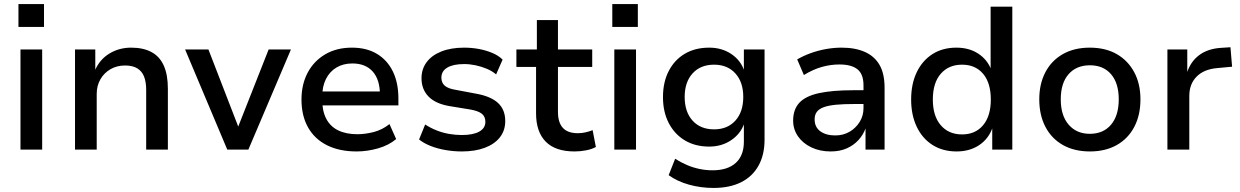

<svg xmlns="http://www.w3.org/2000/svg" viewBox="-20 -738 6114 947"><path d="M71 -605V-718H197V-605ZM81 0V-494H188V0Z M350 0V-494H450V-390H448Q471 -444 519 -473.5Q567 -503 627 -503Q687 -503 727.5 -481Q768 -459 788 -414Q808 -369 808 -300V0H701V-295Q701 -334 690.5 -360.5Q680 -387 657 -401Q634 -415 597 -415Q556 -415 524.5 -396.5Q493 -378 475 -346.5Q457 -315 457 -275V0Z M1101 0 893 -494H1008L1160 -101H1150L1305 -494H1415L1205 0Z M1739 9Q1654 9 1593 -21.5Q1532 -52 1499.5 -109.5Q1467 -167 1467 -247Q1467 -322 1497.5 -379.5Q1528 -437 1584 -470Q1640 -503 1716 -503Q1788 -503 1839 -472.5Q1890 -442 1917.5 -386Q1945 -330 1945 -252V-218H1550V-287H1871L1854 -270Q1854 -345 1818.5 -385Q1783 -425 1718 -425Q1673 -425 1639.5 -405Q1606 -385 1587.5 -348Q1569 -311 1569 -259V-249Q1569 -191 1589 -152.5Q1609 -114 1648 -95Q1687 -76 1742 -76Q1782 -76 1824 -87Q1866 -98 1901 -126L1934 -52Q1897 -21 1844 -6Q1791 9 1739 9Z M2258 9Q2217 9 2177 2Q2137 -5 2104 -18Q2071 -31 2047 -50L2077 -124Q2103 -107 2133 -95Q2163 -83 2195 -77.5Q2227 -72 2257 -72Q2314 -72 2344 -89Q2374 -106 2374 -137Q2374 -163 2356.5 -177Q2339 -191 2299 -198L2195 -215Q2127 -227 2093 -262.5Q2059 -298 2059 -352Q2059 -397 2084 -431Q2109 -465 2156.5 -484Q2204 -503 2270 -503Q2306 -503 2341.5 -496.5Q2377 -490 2408 -477Q2439 -464 2459 -444L2427 -371Q2407 -388 2380.5 -399Q2354 -410 2325.5 -416Q2297 -422 2270 -422Q2215 -422 2186 -404.5Q2157 -387 2157 -355Q2157 -330 2173.5 -315.5Q2190 -301 2227 -295L2328 -276Q2401 -263 2436.5 -230Q2472 -197 2472 -141Q2472 -94 2445.5 -60.5Q2419 -27 2371 -9Q2323 9 2258 9Z M2814 9Q2719 9 2671.5 -39.5Q2624 -88 2624 -179V-408H2527V-494H2628V-639H2732V-494H2901V-408H2732V-186Q2732 -134 2756 -107.5Q2780 -81 2830 -81Q2849 -81 2867 -85Q2885 -89 2903 -96L2919 -13Q2899 -2 2870.5 3.5Q2842 9 2814 9Z M3000 -605V-718H3126V-605ZM3010 0V-494H3117V0Z M3499 189Q3437 189 3379 173Q3321 157 3278 126L3310 45Q3338 63 3368.5 76Q3399 89 3431 95.5Q3463 102 3494 102Q3569 102 3609 65.5Q3649 29 3649 -39V-127H3650Q3632 -77 3585.5 -46Q3539 -15 3478 -15Q3409 -15 3358 -45.5Q3307 -76 3278.5 -131Q3250 -186 3250 -259Q3250 -333 3278.5 -388Q3307 -443 3358 -473Q3409 -503 3478 -503Q3540 -503 3586.5 -472Q3633 -441 3651 -389H3649V-494H3751V-49Q3751 26 3721 79.5Q3691 133 3635 161Q3579 189 3499 189ZM3502 -100Q3568 -100 3607 -143Q3646 -186 3646 -260Q3646 -333 3607 -376Q3568 -419 3502 -419Q3435 -419 3396 -376Q3357 -333 3357 -260Q3357 -186 3396 -143Q3435 -100 3502 -100Z M4077 9Q4024 9 3982 -11Q3940 -31 3916 -65.5Q3892 -100 3892 -143Q3892 -198 3922.5 -231Q3953 -264 4019 -278.5Q4085 -293 4190 -293H4255V-225H4195Q4141 -225 4104 -221.5Q4067 -218 4043.5 -209.5Q4020 -201 4009 -186.5Q3998 -172 3998 -149Q3998 -111 4026 -90.5Q4054 -70 4100 -70Q4139 -70 4170 -88Q4201 -106 4220 -136.5Q4239 -167 4239 -204V-317Q4239 -372 4209.5 -396Q4180 -420 4120 -420Q4077 -420 4034 -408Q3991 -396 3945 -368L3912 -445Q3943 -463 3979 -476Q4015 -489 4054 -496Q4093 -503 4131 -503Q4198 -503 4245.5 -482Q4293 -461 4318 -418Q4343 -375 4343 -305V0H4249V-107H4250Q4238 -73 4214 -47Q4190 -21 4156 -6Q4122 9 4077 9Z M4698 9Q4630 9 4579.5 -23Q4529 -55 4501.5 -113Q4474 -171 4474 -247Q4474 -324 4501.5 -381.5Q4529 -439 4579 -471Q4629 -503 4697 -503Q4760 -503 4805 -473.5Q4850 -444 4869 -394H4866V-705H4973V0H4874V-107H4875Q4855 -52 4808.5 -21.5Q4762 9 4698 9ZM4725 -75Q4791 -75 4829 -120.5Q4867 -166 4867 -247Q4867 -329 4829 -374Q4791 -419 4725 -419Q4659 -419 4620 -374Q4581 -329 4581 -247Q4581 -166 4620 -120.5Q4659 -75 4725 -75Z M5356 9Q5279 9 5223 -22.5Q5167 -54 5136.5 -112Q5106 -170 5106 -248Q5106 -325 5136.5 -382.5Q5167 -440 5223 -471.5Q5279 -503 5355 -503Q5432 -503 5487.5 -471.5Q5543 -440 5574 -382.5Q5605 -325 5605 -248Q5605 -170 5574.5 -112Q5544 -54 5488 -22.5Q5432 9 5356 9ZM5355 -78Q5422 -78 5460 -123Q5498 -168 5498 -248Q5498 -328 5460 -372Q5422 -416 5356 -416Q5289 -416 5250.5 -372Q5212 -328 5212 -248Q5212 -168 5251 -123Q5290 -78 5355 -78Z M5738 0V-494H5836V-377H5834Q5851 -433 5894 -465.5Q5937 -498 6003 -502L6049 -505L6057 -409L5982 -402Q5917 -396 5881.5 -359.5Q5846 -323 5846 -265V0Z"/></svg>

Font: Nunito Sans 9pt SemiBold
Style: Regular
Weight: 600
Version: Version 3.101;gftools[0.9.27]